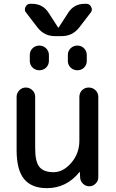

<svg xmlns="http://www.w3.org/2000/svg" viewBox="-20 -980 608 1010"><path d="M434.6 -960Q451.2 -960 459.5 -943.8Q467.8 -927.7 458 -915L396.5 -835Q361.3 -790 304.7 -790H268.6Q212.9 -790 177.7 -835L116.2 -915Q106.4 -927.7 114.3 -943.8Q122.1 -960 138.7 -960H148.4Q205.1 -960 235.4 -913.1L285.2 -835.9Q285.2 -835 287.1 -835Q289.1 -835 289.1 -835.9L338.9 -913.1Q369.1 -960 425.8 -960ZM336.9 -690.4Q336.9 -711.9 351.6 -726.1Q366.2 -740.2 387.2 -740.2Q408.2 -740.2 422.4 -725.6Q436.5 -710.9 436.5 -690.4V-660.2Q436.5 -638.7 422.4 -624.5Q408.2 -610.4 387.2 -610.4Q366.2 -610.4 351.6 -624.5Q336.9 -638.7 336.9 -660.2ZM136.7 -690.4Q136.7 -711.9 151.4 -726.1Q166 -740.2 187 -740.2Q208 -740.2 222.7 -725.6Q237.3 -710.9 237.3 -690.4V-660.2Q237.3 -638.7 222.7 -624.5Q208 -610.4 187 -610.4Q166 -610.4 151.4 -624.5Q136.7 -638.7 136.7 -660.2ZM226.6 9.8Q146.5 9.8 106.9 -38.1Q67.4 -85.9 67.4 -190.4V-470.7Q67.4 -490.2 81.5 -504.9Q95.7 -519.5 115.7 -519.5Q135.7 -519.5 150.4 -505.4Q165 -491.2 165 -470.7V-200.2Q165 -128.9 187.5 -101.6Q210 -74.2 261.7 -74.2Q312.5 -74.2 355 -123.5Q397.5 -172.9 397.5 -240.2V-469.7Q397.5 -491.2 411.6 -505.4Q425.8 -519.5 446.8 -519.5Q467.8 -519.5 482.4 -505.4Q497.1 -491.2 497.1 -469.7V-46.9Q497.1 -28.3 482.9 -14.2Q468.8 0 449.2 0Q430.7 0 416.5 -13.7Q402.3 -27.3 401.4 -46.9L400.4 -74.2Q400.4 -75.2 399.4 -75.2Q398.4 -75.2 397.5 -74.2Q329.1 9.8 226.6 9.8Z"/></svg>

Font: Rounded Mgen+ 2p medium
Style: Regular
Weight: 500
Designer: [Source Han Sans]
Ryoko NISHIZUKA  (kana & ideographs); Paul D. Hunt (Latin, Greek & Cyrillic); Wenlong ZHANG  (bopomofo
Version: Version 1.059.20150602